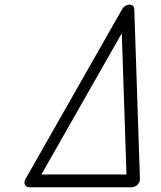

<svg xmlns="http://www.w3.org/2000/svg" viewBox="-20 -789 678 809"><path d="M512.9 -54 493.2 -648.9 154.5 -54ZM103.8 0Q92.3 0 86.8 -7.8Q81.3 -15.6 84.2 -26.9Q85 -29.8 87.4 -34.7L494.4 -750Q499 -758.3 507.3 -763.8Q515.6 -769.3 525.4 -769.3Q534.9 -769.3 540.3 -763.8Q545.7 -758.3 545.9 -750L569.6 -34.7Q569.6 -29.8 568.8 -26.9Q565.9 -15.6 556 -7.8Q546.1 0 534.7 0Z"/></svg>

Font: Tecnico
Style: FinoInclinado
Weight: 400
Italic angle: -15°
Version: Version 1.3